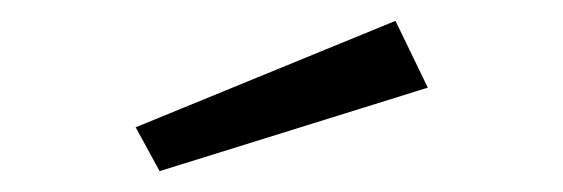

<svg xmlns="http://www.w3.org/2000/svg" viewBox="-20 -809 540 184"><path d="M390 -725 133 -645 110 -687 359 -789Z"/></svg>

Font: Kaisei Decol
Style: Regular
Weight: 400
Designer: Font-Kai, 金井和夫
Foundry: KAZUO KANAI
Version: Version 5.003